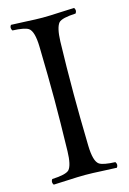

<svg xmlns="http://www.w3.org/2000/svg" viewBox="-104 -703 511 760"><g transform="rotate(-15 151.5 -322.5)"><path d="M191.4 -108.9Q192.9 -44.4 213.4 -30.3Q229 -20 278.3 -18.1Q286.6 -6.3 278.3 4.9Q255.9 4.4 220.7 2.4Q177.7 0 149.4 0Q121.1 0 76.7 2.4Q40.5 4.4 19.5 4.9Q11.2 -6.8 19.5 -18.1Q76.2 -20.5 89.8 -34.7Q105 -52.2 106.4 -108.9Q109.4 -234.4 109.4 -320.8Q109.4 -412.1 106.4 -536.1Q105 -600.6 84.5 -614.7Q68.8 -625 19.5 -627Q11.2 -638.7 19.5 -649.9Q42 -649.4 77.6 -647.5Q121.1 -645 148.4 -645Q176.8 -645 221.2 -647.5Q257.3 -649.4 278.3 -649.9Q286.6 -638.2 278.3 -627Q222.2 -624.5 208.5 -610.4Q193.4 -592.8 191.4 -536.1Q188.5 -434.6 188.5 -319.8Q188.5 -231.4 191.4 -108.9Z"/></g></svg>

Font: Linux Libertine Display O
Style: Regular
Weight: 400
Designer: Philipp H. Poll
Foundry: Philipp H. Poll
Version: Version 5.0.9